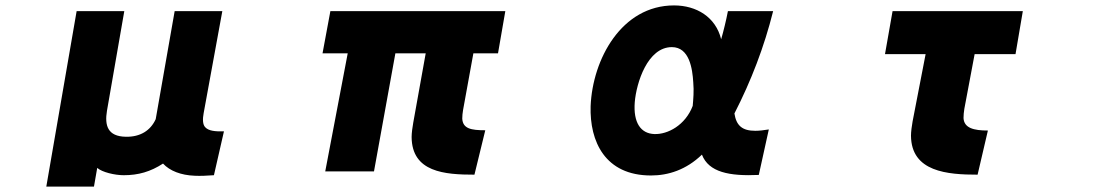

<svg xmlns="http://www.w3.org/2000/svg" viewBox="-20 -569 4040 709"><path d="M770 78 807 -84C773 -83 750 -86 738 -99C728 -109 728 -130 732 -151L801 -528H625L555 -129C536 -87 498 -63 445 -64C377 -65 366 -106 375 -160L439 -528H263L151 120H327L339 51C357 67 404 78 437 78C491 78 536 65 582 35C607 62 648 78 699 80C720 81 743 80 770 78Z M1690 -163 1728 -372H1819L1846 -528H1200L1171 -372H1264L1181 64H1361L1440 -372H1552L1506 -116C1503 -100 1500 -77 1500 -63C1501 67 1622 76 1732 76L1772 -88C1719 -88 1689 -94 1687 -131C1687 -141 1688 -151 1690 -163Z M2835 -528H2668C2662 -496 2651 -451 2643 -424C2623 -506 2552 -549 2469 -549C2275 -549 2168 -350 2161 -177C2157 -47 2214 79 2384 79C2448 79 2514 58 2572 2C2597 67 2673 82 2782 77L2819 -91C2800 -88 2784 -86 2769 -86C2721 -86 2699 -105 2692 -150C2754 -271 2802 -396 2835 -528ZM2538 -178C2511 -107 2446 -72 2396 -74C2346 -76 2318 -116 2324 -192C2330 -263 2371 -395 2461 -395C2526 -395 2537 -315 2540 -265C2543 -233 2540 -201 2538 -178Z M3541 -167 3579 -369H3730L3757 -528H3276L3248 -369H3398L3350 -121C3347 -105 3344 -82 3344 -68C3345 66 3479 76 3590 76L3628 -87C3576 -87 3540 -96 3538 -133C3538 -143 3539 -155 3541 -167Z"/></svg>

Font: LINE Seed JP App_OTF ExtraBold
Style: Regular
Weight: 800
Designer: LINE & Fontrix & Fontworks
Version: Version 1.013